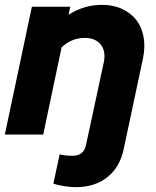

<svg xmlns="http://www.w3.org/2000/svg" viewBox="-27 -557 645 795"><path d="M-7 0 105 -529H264L257 -496Q288 -516 323 -526.5Q358 -537 395 -537Q442 -537 478.5 -520Q515 -503 537.5 -474Q560 -445 567.5 -404Q575 -363 565 -315L485 61Q469 136 417 177Q365 218 287 218Q265 218 237 213.5Q209 209 194 203L220 82Q232 85 244 86.5Q256 88 274 88Q297 88 310.5 77Q324 66 329 44L403 -300Q412 -345 390 -372.5Q368 -400 324 -400Q296 -400 272 -390Q248 -380 228 -361L152 0Z"/></svg>

Font: Red Hat Display Black
Style: Italic
Weight: 900
Italic angle: -12°
Designer: Pentagram / MCKL
Foundry: Pentagram / MCKL
Version: Version 1.003; Red Hat Display Black Italic